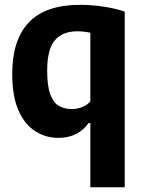

<svg xmlns="http://www.w3.org/2000/svg" viewBox="-20 -576 606 816"><path d="M364 220V-53H356.5Q336.5 -24 303.8 -7Q271 10 228 10Q175.5 10 130.8 -17.8Q86 -45.5 59 -105.5Q32 -165.5 32 -262.5Q32 -407 103 -481.2Q174 -555.5 320.5 -555.5Q368 -555.5 419 -548Q470 -540.5 510 -526.5V220ZM285.5 -112.5Q307 -112.5 328.2 -120.5Q349.5 -128.5 364 -145V-437Q352.5 -439.5 337.8 -441.2Q323 -443 308 -443Q247 -443 213.8 -405.5Q180.5 -368 180.5 -275Q180.5 -210 193.8 -174.8Q207 -139.5 230.5 -126Q254 -112.5 285.5 -112.5Z"/></svg>

Font: Encode Sans Semi Condensed
Style: Bold
Weight: 700
Width: 4
Designer: Multiple Designers
Foundry: Impallari Type
Version: Version 3.000; ttfautohint (v1.8.3) -l 8 -r 50 -G 200 -x 14 